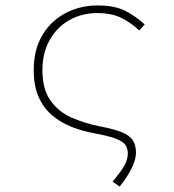

<svg xmlns="http://www.w3.org/2000/svg" viewBox="-20 -510 640 706"><path d="M420 176 394 158Q424 122 437 99.5Q450 77 450 54Q450 38 442.5 25Q435 12 408.5 1Q382 -10 326 -20Q282 -28 242 -44Q202 -60 171 -86.5Q140 -113 122 -153.5Q104 -194 104 -252Q104 -310 122.5 -354Q141 -398 174 -428.5Q207 -459 249 -474.5Q291 -490 338 -490Q403 -490 442 -469.5Q481 -449 512 -420L492 -398Q460 -428 424.5 -445Q389 -462 338 -462Q281 -462 235 -436Q189 -410 162.5 -362.5Q136 -315 136 -252Q136 -182 165.5 -140.5Q195 -99 242.5 -78Q290 -57 344 -46Q398 -36 427.5 -24Q457 -12 468.5 6Q480 24 480 52Q480 76 464.5 108Q449 140 420 176Z"/></svg>

Font: Source Code Pro ExtraLight
Style: Regular
Weight: 200
Monospace: yes
Designer: Paul D. Hunt, Teo Tuominen
Foundry: Adobe
Version: Version 1.026;hotconv 1.1.0;makeotfexe 2.6.0